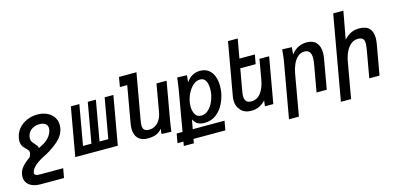

<svg xmlns="http://www.w3.org/2000/svg" viewBox="-88 -1347 4370 2104"><g transform="rotate(-15 2097.0 -295.0)"><path d="M-5.5 58.5Q-5.5 44.5 -2.5 28.5Q5 -14.5 39.2 -53Q73.5 -91.5 125.5 -127Q140 -157.5 141.5 -168Q142.5 -175 142.5 -178.5Q142.5 -194 134.8 -205.2Q127 -216.5 111 -231Q96 -245 86.5 -256.5Q77 -268 70.2 -285.8Q63.5 -303.5 63.5 -328Q63.5 -345.5 67 -363.5Q77.5 -422.5 115.5 -466.8Q153.5 -511 209.2 -535Q265 -559 327.5 -559Q388 -559 435.8 -536.8Q483.5 -514.5 510.2 -474.8Q537 -435 537 -384.5Q537 -368 534 -350.5Q520.5 -273.5 458.8 -217Q397 -160.5 310.5 -112Q140.5 -31.5 127.5 44L126.5 52Q126.5 67 138.2 73.8Q150 80.5 164.5 81.8Q179 83 205 83H450.5L431.5 189H166Q113 189 74.5 173.2Q36 157.5 15.2 128.2Q-5.5 99 -5.5 58.5ZM182 -327.5Q182 -304 191.2 -288.5Q200.5 -273 218.5 -254.5Q234.5 -237.5 242 -226.2Q249.5 -215 250.5 -198.5L279 -213.5Q337.5 -241 371 -280.2Q404.5 -319.5 412.5 -363.5Q414 -372.5 414 -380.5Q414 -413 390.2 -431.8Q366.5 -450.5 322 -450.5Q284 -450.5 254.5 -436.2Q225 -422 207 -398.5Q189 -375 184 -347.5Q182 -333.5 182 -327.5Z M1092.5 0H610L707 -550H803.5L723.5 -96.5H819L899 -550H991L911 -96.5H1010.5L1090.5 -550H1189.5Z M1285.5 -141.5Q1285.5 -167 1291 -199L1364 -615H1281L1300 -725H1498L1407 -209.5Q1400 -170 1400 -149Q1400 -115.5 1416 -98.2Q1432 -81 1471 -81Q1513 -81 1544.8 -102.2Q1576.5 -123.5 1596.2 -158.8Q1616 -194 1623.5 -236.5L1678.5 -550H1793L1716.5 -115Q1712.5 -91 1705.5 -43L1699 4L1587.5 0L1596 -58.5Q1561.5 -20 1523.8 -6Q1486 8 1430.5 8Q1360.5 8 1323 -31.2Q1285.5 -70.5 1285.5 -141.5Z M1750 37.5H1817L1898.5 -434.5Q1905.5 -476 1911.5 -527.5L1914.5 -554L2024.5 -550L2016 -472Q2051 -519.5 2089.2 -539.8Q2127.5 -560 2173 -560Q2232.5 -560 2270.8 -530Q2309 -500 2326.5 -451Q2344 -402 2344 -342.5Q2344 -303 2337.5 -267.5Q2325.5 -201 2293.5 -139Q2261.5 -77 2206.5 -36.2Q2151.5 4.5 2077 4.5Q2030 4.5 2000 -13.5Q1970 -31.5 1952 -68L1932.5 37.5H2293L2274.5 142.5H1913L1904.5 190H1790.5L1798.5 142.5H1731.5ZM2226.5 -279.5Q2232 -310 2232 -341.5Q2232 -396 2212.5 -432Q2193 -468 2150 -468Q2108 -468 2071.5 -436.5Q2035 -405 2010.8 -357Q1986.5 -309 1978 -260.5Q1973.5 -236 1973.5 -209Q1973.5 -154.5 1995 -118.2Q2016.5 -82 2062 -82Q2103.5 -82 2138 -110.5Q2172.5 -139 2195 -184.2Q2217.5 -229.5 2226.5 -279.5Z M2480 -49Q2463.5 -66.5 2454.8 -92.8Q2446 -119 2446 -151Q2446 -175.5 2450 -197L2555.5 -795H2665.5L2627 -577.5H2802L2783 -472.5H2608.5L2563 -216Q2558.5 -191.5 2558.5 -170.5Q2558.5 -131 2576.2 -110.8Q2594 -90.5 2633.5 -90.5Q2699 -90.5 2740.5 -145.2Q2782 -200 2797 -282.5L2838 -518H2948L2856.5 0H2761.5L2769.5 -65.5Q2744 -35.5 2703 -13.2Q2662 9 2608.5 9Q2564 9 2530.8 -6Q2497.5 -21 2480 -49Z M3105.5 -554 3214 -550 3207 -469Q3276.5 -559 3383.5 -559Q3454 -559 3491.2 -517.8Q3528.5 -476.5 3528.5 -401.5Q3528.5 -372 3522.5 -337.5L3463 0H3347L3401.5 -306Q3408.5 -346.5 3408.5 -374.5Q3408.5 -468 3334 -468Q3289.5 -468 3256.8 -438Q3224 -408 3203.8 -362Q3183.5 -316 3174.5 -265L3092 205.5H2979.5L3090.5 -423Q3096 -455.5 3098.8 -482.2Q3101.5 -509 3105.5 -554Z M3747.5 -790H3863L3805.5 -476Q3844 -519 3886 -538.2Q3928 -557.5 3975 -557.5Q4055 -557.5 4091.8 -519.5Q4128.5 -481.5 4128.5 -410.5Q4128.5 -377 4122 -341.5L4061.5 0H3945.5L3998 -298.5Q4007.5 -353 4007.5 -378.5Q4007.5 -415.5 3991.2 -433Q3975 -450.5 3935.5 -450.5Q3892.5 -450.5 3858 -423.2Q3823.5 -396 3800.2 -348.5Q3777 -301 3766 -240L3694 168H3578.5Z"/></g></svg>

Font: JuliaMono SemiBold
Style: Italic
Weight: 600
Italic angle: -9°
Monospace: yes
Designer: cormullion
Foundry: corm
Version: Version 0.056; ttfautohint (v1.8.4)